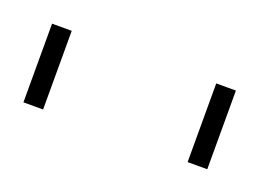

<svg xmlns="http://www.w3.org/2000/svg" viewBox="-35 -780 285 211"><g transform="rotate(20 107.5 -674.0)"><path d="M0 -628H23V-720H0ZM192 -628H215V-720H192Z"/></g></svg>

Font: Aspekta 50
Style: Regular
Weight: 50
Designer: Ivo Dolenc
Version: Version 2.000